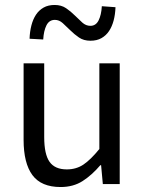

<svg xmlns="http://www.w3.org/2000/svg" viewBox="-20 -741 584 773"><path d="M224 12Q146 12 110.5 -36Q75 -84 75 -178V-486H158V-189Q158 -120 179.5 -89.5Q201 -59 249 -59Q287 -59 316 -78.5Q345 -98 380 -141V-486H462V0H394L387 -76H384Q350 -36 312.5 -12Q275 12 224 12ZM344 -577Q317 -577 298 -590Q279 -603 263 -619Q247 -635 232.5 -648Q218 -661 201 -661Q178 -661 167 -639Q156 -617 154 -582L99 -585Q100 -614 106.5 -639Q113 -664 125 -682Q137 -700 155.5 -710.5Q174 -721 200 -721Q227 -721 246 -708Q265 -695 281 -679Q297 -663 311.5 -650Q326 -637 344 -637Q366 -637 377 -659Q388 -681 390 -716L445 -712Q444 -683 437.5 -658.5Q431 -634 419 -616Q407 -598 388.5 -587.5Q370 -577 344 -577Z"/></svg>

Font: Processing Sans Pro
Style: Regular
Weight: 400
Designer: Paul D. Hunt
Foundry: Adobe Systems Incorporated
Version: Version 2.020;PS 2.000;hotconv 1.0.86;makeotf.lib2.5.63406